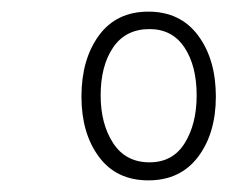

<svg xmlns="http://www.w3.org/2000/svg" viewBox="-20 -747 391 330"><path d="M235 -437Q180 -437 150 -477.5Q120 -518 120 -581Q120 -645 150 -686Q180 -727 235 -727Q290 -727 320.5 -686Q351 -645 351 -581Q351 -518 320.5 -477.5Q290 -437 235 -437ZM237 -468Q277 -468 297.5 -501Q318 -534 318 -583Q318 -634 297 -665.5Q276 -697 237 -697Q196 -697 174.5 -665.5Q153 -634 153 -583Q153 -534 174.5 -501Q196 -468 237 -468Z"/></svg>

Font: Noto Serif ExtraCondensed Light
Style: Italic
Weight: 300
Width: 2
Italic angle: -12°
Designer: Monotype Design Team
Foundry: Monotype Imaging Inc.
Version: Version 2.014; ttfautohint (v1.8.4.7-5d5b)